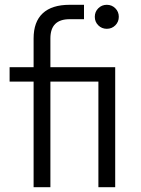

<svg xmlns="http://www.w3.org/2000/svg" viewBox="-20 -780 587 800"><path d="M390 -440H190V0H120V-440H20V-500H120V-620Q120 -689 158 -724.5Q196 -760 270 -760H330V-700H270Q190 -700 190 -620V-500H460V0H390ZM375 -710Q375 -731 389.5 -745.5Q404 -760 425 -760Q446 -760 460.5 -745.5Q475 -731 475 -710Q475 -689 460.5 -674.5Q446 -660 425 -660Q404 -660 389.5 -674.5Q375 -689 375 -710Z"/></svg>

Font: Goli Light
Style: Regular
Weight: 300
Designer: jaikishan Patel
Foundry: MagicType
Version: Version 1.000